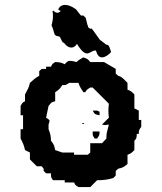

<svg xmlns="http://www.w3.org/2000/svg" viewBox="-20 -763 660 783"><path d="M240 -590 238 -588C234 -592 230 -600 225 -611L222 -614L209 -617L203 -622C197 -644 192 -657 190 -659C194 -673 196 -686 196 -697C196 -704 196 -710 194 -716L197 -720C203 -714 209 -711 214 -711C219 -711 223 -713 227 -718C229 -720 221 -720 218 -723C218 -730 227 -743 246 -743C257 -743 272 -738 290 -725L308 -702C312 -698 316 -698 318 -701C335 -685 326 -700 337 -660C343 -655 332 -653 351 -645C351 -647 351 -647 352 -647C355 -647 365 -632 387 -601L412 -582C413 -582 412 -581 413 -581C427 -581 427 -566 433 -551C429 -545 411 -529 396 -529C385 -529 377 -537 371 -557H368C356 -557 347 -545 335 -545C325 -545 312 -554 294 -584C287 -573 279 -569 271 -569C256 -569 244 -583 240 -590ZM358 -312C367 -296 367 -297 386 -293C386 -311 388 -306 376 -312ZM316 -261C312 -257 321 -257 322 -258C326 -262 317 -262 316 -261ZM358 -227C358 -210 357 -212 366 -198H376C385 -212 386 -210 386 -227ZM216 -170 224 -160ZM262 -425H300C305 -409 311 -401 320 -387H328C334 -398 333 -396 348 -406H358L424 -340C423 -330 422 -320 422 -311C422 -302 423 -292 424 -283L396 -255C408 -252 411 -253 424 -255C420 -236 414 -223 414 -206V-198L396 -179H348V-141L338 -132H282V-141H234L205 -151C201 -170 200 -174 188 -189C187 -208 186 -217 178 -236V-255C180 -263 182 -267 182 -270C182 -275 178 -276 168 -283L178 -331C190 -345 188 -346 205 -350V-387C219 -396 225 -401 234 -416C251 -416 248 -416 262 -425ZM320 -529C308 -522 301 -519 292 -510C281 -513 272 -515 266 -515C258 -515 253 -512 244 -501C228 -509 223 -509 205 -510C190 -500 194 -502 188 -491H168V-482H150L140 -473V-454C124 -445 116 -438 102 -425C98 -405 91 -395 82 -378V-350C71 -344 73 -346 64 -331V-293H74V-236H64V-198C73 -181 78 -170 82 -151L102 -141V-113L130 -85H150L158 -75V-66L168 -56H188C188 -39 187 -42 196 -28H244V-19H282C288 -8 285 -9 300 0H348L376 -28C400 -28 419 -30 442 -37L452 -47V-66L462 -75C481 -79 485 -82 500 -94V-132C513 -136 517 -140 528 -151V-189C537 -198 537 -201 538 -217H546C546 -234 547 -232 556 -246V-274H546V-312L528 -321V-378C517 -389 513 -393 500 -397V-425L490 -435C479 -446 475 -450 462 -454L452 -463V-482L404 -510H348C338 -523 336 -523 320 -529Z"/></svg>

Font: GNUTypewriter
Style: Standard
Weight: 400
Version: Version 001.000